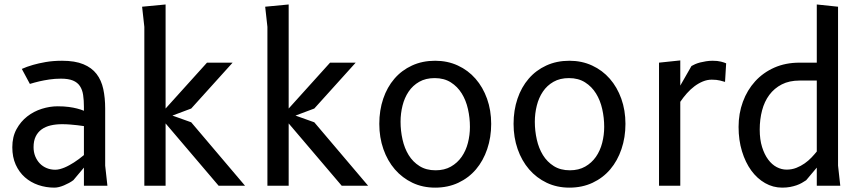

<svg xmlns="http://www.w3.org/2000/svg" viewBox="-20 -830 3865 858"><path d="M460 0H355V-81L308 -25Q299.5 -18.5 288.5 -12.5Q277.5 -6.5 266.2 -1.8Q255 3 243.8 5.8Q232.5 8.5 223 8.5Q185.5 8.5 151.2 -3.2Q117 -15 91.2 -37.8Q65.5 -60.5 50.2 -94.2Q35 -128 35 -172Q35 -218.5 53.8 -252.8Q72.5 -287 101.8 -309.8Q131 -332.5 167 -343.8Q203 -355 237.5 -355Q266 -355 287.8 -352Q309.5 -349 324.5 -345Q342 -340.5 355 -335V-352.5Q355 -382 351.5 -405.5Q348 -429 337.2 -445.2Q326.5 -461.5 306.2 -470Q286 -478.5 252.5 -478.5Q225.5 -478.5 200.5 -474.8Q175.5 -471 156 -466.5Q133 -461 113.5 -455L77.5 -522Q99.5 -532 127.5 -540Q151.5 -547 184.5 -552.8Q217.5 -558.5 257.5 -558.5Q315 -558.5 352.5 -543Q390 -527.5 411.5 -499.5Q433 -471.5 441.5 -432.2Q450 -393 450 -345V-90ZM355 -266.5Q341 -268.5 325 -270.5Q311.5 -272 294 -273.5Q276.5 -275 257.5 -275Q229.5 -275 206.2 -269.5Q183 -264 166 -251.8Q149 -239.5 139.5 -220Q130 -200.5 130 -172.5Q130 -150 137.5 -131.5Q145 -113 158 -99.5Q171 -86 188.8 -78.8Q206.5 -71.5 227 -71.5Q236.5 -71.5 247.2 -74.2Q258 -77 268.8 -81.5Q279.5 -86 290.2 -92Q301 -98 310.5 -104Q333 -118.5 355 -137Z M625 0V-710L615 -800L720 -810V-345L905 -550H1019.5L834.5 -345L750.5 -313.5L834.5 -283.5L1075 0H957L720 -278.5V0Z M1175 0V-710L1165 -800L1270 -810V-345L1455 -550H1569.5L1384.5 -345L1300.5 -313.5L1384.5 -283.5L1625 0H1507L1270 -278.5V0Z M1924.5 8.5Q1869 8.5 1823.2 -13.2Q1777.5 -35 1744.5 -73.2Q1711.5 -111.5 1693.2 -163.8Q1675 -216 1675 -276.5Q1675 -337 1692.5 -388.8Q1710 -440.5 1742.5 -478.2Q1775 -516 1821.2 -537.2Q1867.5 -558.5 1924.5 -558.5Q1980 -558.5 2026 -537.2Q2072 -516 2105 -478.2Q2138 -440.5 2156.5 -388.8Q2175 -337 2175 -276.5Q2175 -216 2157.2 -163.8Q2139.5 -111.5 2107 -73.2Q2074.5 -35 2028 -13.2Q1981.5 8.5 1924.5 8.5ZM2080 -263Q2080 -303.5 2071.2 -342.5Q2062.5 -381.5 2043.5 -412.2Q2024.5 -443 1994.5 -462Q1964.5 -481 1922.5 -481Q1882.5 -481 1853.5 -464.5Q1824.5 -448 1806 -420.5Q1787.5 -393 1778.8 -358Q1770 -323 1770 -286Q1770 -245.5 1778.8 -206.5Q1787.5 -167.5 1806.2 -137Q1825 -106.5 1854.8 -87.8Q1884.5 -69 1926.5 -69Q1966 -69 1995 -85.5Q2024 -102 2043 -129.2Q2062 -156.5 2071 -191.5Q2080 -226.5 2080 -263Z M2524.5 8.5Q2469 8.5 2423.2 -13.2Q2377.5 -35 2344.5 -73.2Q2311.5 -111.5 2293.2 -163.8Q2275 -216 2275 -276.5Q2275 -337 2292.5 -388.8Q2310 -440.5 2342.5 -478.2Q2375 -516 2421.2 -537.2Q2467.5 -558.5 2524.5 -558.5Q2580 -558.5 2626 -537.2Q2672 -516 2705 -478.2Q2738 -440.5 2756.5 -388.8Q2775 -337 2775 -276.5Q2775 -216 2757.2 -163.8Q2739.5 -111.5 2707 -73.2Q2674.5 -35 2628 -13.2Q2581.5 8.5 2524.5 8.5ZM2680 -263Q2680 -303.5 2671.2 -342.5Q2662.5 -381.5 2643.5 -412.2Q2624.5 -443 2594.5 -462Q2564.5 -481 2522.5 -481Q2482.5 -481 2453.5 -464.5Q2424.5 -448 2406 -420.5Q2387.5 -393 2378.8 -358Q2370 -323 2370 -286Q2370 -245.5 2378.8 -206.5Q2387.5 -167.5 2406.2 -137Q2425 -106.5 2454.8 -87.8Q2484.5 -69 2526.5 -69Q2566 -69 2595 -85.5Q2624 -102 2643 -129.2Q2662 -156.5 2671 -191.5Q2680 -226.5 2680 -263Z M3160.5 -474Q3140.5 -474 3121 -466Q3101.5 -458 3083.5 -444.5Q3065.5 -431 3049.5 -413Q3033.5 -395 3020 -375V0H2925V-550L3020 -560V-447.5L3070 -535Q3076.5 -539 3086.2 -543.2Q3096 -547.5 3108.5 -550.8Q3121 -554 3135.2 -556.2Q3149.5 -558.5 3164.5 -558.5Q3187 -558.5 3202.2 -554.5Q3217.5 -550.5 3225 -547L3220 -464Q3212.5 -466.5 3197.5 -470.2Q3182.5 -474 3160.5 -474Z M3553 -470Q3507 -470 3473.5 -452.8Q3440 -435.5 3418 -406Q3396 -376.5 3385.5 -336.5Q3375 -296.5 3375 -251Q3375 -206.5 3385.5 -173Q3396 -139.5 3412.8 -117Q3429.5 -94.5 3451 -83.2Q3472.5 -72 3495 -72Q3518.5 -72 3538.8 -80Q3559 -88 3576 -100Q3593 -112 3606.5 -126.2Q3620 -140.5 3630 -153V-470ZM3630 0V-81L3582.5 -24.5Q3573.5 -18.5 3563 -12.5Q3552.5 -6.5 3539.5 -2Q3526.5 2.5 3510.8 5.5Q3495 8.5 3475.5 8.5Q3434.5 8.5 3399 -11.8Q3363.5 -32 3337.2 -68Q3311 -104 3295.8 -153.8Q3280.5 -203.5 3280.5 -263Q3280.5 -323 3299.8 -375.2Q3319 -427.5 3354.5 -466.5Q3390 -505.5 3440.2 -527.8Q3490.5 -550 3552.5 -550H3630V-810L3725 -800V-90L3735 0Z"/></svg>

Font: B612
Style: Regular
Weight: 400
Designer: Nicolas Chauveau, Thomas Paillot, Jonathan Favre-Lamarine, Jean-Luc Vinot
Foundry: AIRBUS
Version: Version 1.008